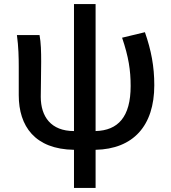

<svg xmlns="http://www.w3.org/2000/svg" viewBox="-20 -722 837 942"><path d="M343 200H449V13C633 9 737 -104 737 -304C737 -396 722 -475 691 -564L579 -537C611 -443 621 -377 621 -300C621 -148 559 -82 449 -79V-702H343V-79C230 -79 180 -150 180 -247C180 -285 182 -364 182 -419C182 -469 181 -512 174 -550H63C71 -492 72 -438 72 -394V-255C72 -103 151 10 343 13Z"/></svg>

Font: DAIFUKU Sans JP Medium
Style: Regular
Weight: 500
Designer: Original font ‘Source Han Sans JP’ : Ryoko NISHIZUKA  (kana, bopomofo & ideographs); Paul D. Hunt (Latin, Greek & Cyrill
Foundry: Daifuku
Version: Version 1.000